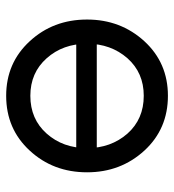

<svg xmlns="http://www.w3.org/2000/svg" viewBox="9 -561 564 622"><g transform="rotate(-90 291.0 -250.0)"><path d="M291.7 -512Q184.3 -512 114.2 -435.8Q43.8 -359.9 43.8 -249.9Q43.8 -141 114.2 -64.2Q184.3 12 291.7 12Q398.2 12 468.3 -64.2Q538.7 -141.1 538.7 -250Q538.7 -359.8 468.3 -435.8Q398.2 -512 291.7 -512ZM291.7 -433.7Q366.3 -433.7 413.3 -380.8Q460.3 -328 460.3 -250Q460.3 -172.8 413.3 -119.1Q366.3 -66.3 291.7 -66.3Q216.2 -66.3 169.2 -119.1Q122.2 -172.8 122.2 -250Q122.2 -328 169.2 -380.8Q216.2 -433.7 291.7 -433.7ZM80 -218.5H504V-285H80Z"/></g></svg>

Font: Unageo Variable
Style: Regular
Weight: 300
Designer: Richard Sepsi
Foundry: Richard Sepsi
Version: Version 2.200